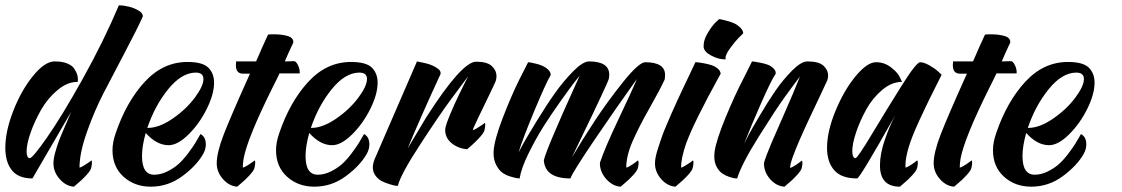

<svg xmlns="http://www.w3.org/2000/svg" viewBox="-77 -671 4221 722"><path d="M370 -651Q387 -651 407.5 -646Q428 -641 444.5 -631Q461 -621 460 -609Q439 -562 392.5 -474Q346 -386 312 -320Q278 -254 250 -175Q222 -96 222 -41Q222 -41 223 -41Q226 -41 237 -47.5Q248 -54 258 -61L267 -68Q271 -63 266 -40Q264 -30 247.5 -12Q231 6 216 18L201 31Q171 29 147.5 2.5Q124 -24 124 -57Q124 -74 131 -99Q138 -124 145 -142.5Q152 -161 168 -197.5Q184 -234 191 -251L45 0Q-8 0 -32.5 -31Q-57 -62 -57 -115Q-57 -178 -26.5 -255.5Q4 -333 48 -386.5Q92 -440 128 -440Q129 -440 130 -440Q157 -440 175.5 -432.5Q194 -425 202 -413Q210 -401 213 -391.5Q216 -382 216 -372L215 -363Q215 -363 214 -363Q176 -363 139 -332Q102 -301 77.5 -258Q53 -215 38 -172Q23 -129 23 -101Q23 -77 35 -76Q46 -77 100.5 -155Q155 -233 233.5 -373.5Q312 -514 370 -651Z M471 -171Q457 -122 457 -84Q457 -14 503 -14Q527 -14 551.5 -26Q576 -38 593.5 -53.5Q611 -69 629.5 -93.5Q648 -118 656.5 -132Q665 -146 677 -167Q697 -156 697 -128Q697 -110 687 -92Q662 -48 608.5 -8.5Q555 31 490 31Q429 31 387.5 -6.5Q346 -44 346 -106Q346 -136 358 -170Q398 -288 467 -363Q536 -438 628 -438Q685 -438 706.5 -416.5Q728 -395 728 -360Q728 -317 700.5 -261.5Q673 -206 632 -165.5Q591 -125 557 -125Q512 -125 471 -171ZM477 -190Q478 -190 479 -190Q521 -190 571.5 -224.5Q622 -259 655 -303Q688 -347 688 -374Q688 -398 659 -398Q659 -398 658 -398Q605 -397 555 -335Q505 -273 477 -190Z M953 -542Q983 -542 1005 -535.5Q1027 -529 1026 -511Q1019 -497 1009 -474.5Q999 -452 994 -440L1028 -441Q1028 -441 1029 -441Q1036 -441 1043.5 -426Q1051 -411 1050 -395H974Q967 -379 948 -342Q853 -151 839 -74Q836 -56 836 -41Q836 -41 837 -41Q840 -41 851 -47.5Q862 -54 871.5 -61Q881 -68 881 -68Q885 -63 880 -40Q878 -30 861.5 -12Q845 6 830 18L815 31Q785 29 761.5 2.5Q738 -24 738 -57Q738 -97 764 -164.5Q790 -232 863 -394Q859 -394 850.5 -394Q842 -394 835 -394L828 -395Q818 -398 814 -406Q810 -414 810 -425Q810 -429 811 -440H886Q910 -496 931 -541Q940 -542 953 -542Z M1086 -171Q1072 -122 1072 -84Q1072 -14 1118 -14Q1142 -14 1166.5 -26Q1191 -38 1208.5 -53.5Q1226 -69 1244.5 -93.5Q1263 -118 1271.5 -132Q1280 -146 1292 -167Q1312 -156 1312 -128Q1312 -110 1302 -92Q1277 -48 1223.5 -8.5Q1170 31 1105 31Q1044 31 1002.5 -6.5Q961 -44 961 -106Q961 -136 973 -170Q1013 -288 1082 -363Q1151 -438 1243 -438Q1300 -438 1321.5 -416.5Q1343 -395 1343 -360Q1343 -317 1315.5 -261.5Q1288 -206 1247 -165.5Q1206 -125 1172 -125Q1127 -125 1086 -171ZM1092 -190Q1093 -190 1094 -190Q1136 -190 1186.5 -224.5Q1237 -259 1270 -303Q1303 -347 1303 -374Q1303 -398 1274 -398Q1274 -398 1273 -398Q1220 -397 1170 -335Q1120 -273 1092 -190Z M1491 -440Q1495 -439 1501 -438Q1507 -437 1522 -433.5Q1537 -430 1548.5 -425Q1560 -420 1570 -412.5Q1580 -405 1580 -396Q1580 -393 1578 -389Q1504 -229 1456 -113Q1456 -113 1526 -230Q1659 -438 1713 -439Q1755 -439 1772.5 -422.5Q1790 -406 1790 -385Q1790 -375 1787 -366Q1784 -358 1762.5 -313.5Q1741 -269 1721 -227.5Q1701 -186 1701 -182Q1701 -182 1702 -182Q1705 -182 1716 -188.5Q1727 -195 1737 -202L1746 -209Q1750 -205 1745 -182Q1743 -172 1726.5 -154Q1710 -136 1695 -123L1680 -110Q1647 -112 1622 -132Q1597 -152 1597 -183Q1597 -190 1602 -205Q1607 -220 1614.5 -238Q1622 -256 1631 -276.5Q1640 -297 1649.5 -316Q1659 -335 1666.5 -350.5Q1674 -366 1679 -375.5Q1684 -385 1684 -385Q1657 -349 1616 -293.5Q1575 -238 1502 -126Q1429 -14 1419 28Q1415 28 1408.5 27Q1402 26 1386 21Q1370 16 1357.5 9.5Q1345 3 1335 -10.5Q1325 -24 1325 -41Q1325 -56 1332 -73Z M2138 -440Q2214 -440 2214 -390Q2214 -382 2212 -373Q2210 -366 2183 -308Q2156 -250 2120.5 -177Q2085 -104 2073 -78Q2110 -141 2158.5 -215Q2207 -289 2266 -362.5Q2325 -436 2349 -437Q2424 -437 2424 -389Q2424 -380 2422 -371Q2405 -334 2365 -263.5Q2325 -193 2301.5 -139Q2278 -85 2278 -41Q2278 -41 2279 -41Q2282 -41 2293 -47.5Q2304 -54 2313 -61L2322 -68Q2327 -63 2322 -40Q2320 -30 2303.5 -12Q2287 6 2272 18L2257 31Q2226 29 2202 1.5Q2178 -26 2179 -59Q2198 -116 2248.5 -222Q2299 -328 2318 -374Q2237 -261 2156.5 -142Q2076 -23 2068 0Q1973 0 1968 -68Q1973 -91 2007 -170.5Q2041 -250 2072 -318L2103 -387Q2095 -377 2081 -359Q2067 -341 2031 -290.5Q1995 -240 1966 -194Q1937 -148 1910 -93Q1883 -38 1877 0Q1873 0 1866.5 -1Q1860 -2 1843 -7Q1826 -12 1813 -21Q1800 -30 1789.5 -49.5Q1779 -69 1779 -95Q1779 -97 1779 -100Q1781 -143 1813.5 -227.5Q1846 -312 1877 -374L1909 -437Q1912 -437 1918 -436Q1924 -435 1938.5 -431.5Q1953 -428 1964 -423Q1975 -418 1984.5 -409Q1994 -400 1994 -389Q1977 -361 1933.5 -257Q1890 -153 1873 -98Q1880 -112 1893 -135Q1906 -158 1942 -217Q1978 -276 2010 -321Q2042 -366 2078.5 -403Q2115 -440 2138 -440Z M2538 -437Q2542 -437 2548 -436.5Q2554 -436 2570 -433Q2586 -430 2598.5 -426Q2611 -422 2621.5 -413.5Q2632 -405 2633 -394Q2531 -209 2503 -131Q2484 -76 2484 -41Q2484 -41 2485 -41Q2488 -41 2499 -47.5Q2510 -54 2520 -61L2529 -68Q2533 -63 2528 -40Q2526 -30 2509.5 -12Q2493 6 2478 18L2463 31Q2433 29 2409.5 2.5Q2386 -24 2386 -57Q2386 -68 2389 -82.5Q2392 -97 2398.5 -116.5Q2405 -136 2411 -154Q2417 -172 2428.5 -198.5Q2440 -225 2448 -244Q2456 -263 2470.5 -294Q2485 -325 2493 -342Q2501 -359 2516.5 -391.5Q2532 -424 2538 -437ZM2627 -599Q2631 -599 2637 -597.5Q2643 -596 2658.5 -592Q2674 -588 2685.5 -582.5Q2697 -577 2707 -567Q2717 -557 2718 -546Q2711 -539 2699.5 -527.5Q2688 -516 2669.5 -491Q2651 -466 2651 -452Q2651 -450 2652 -448Q2649 -448 2646 -448Q2625 -448 2598.5 -461.5Q2572 -475 2569 -493Q2569 -496 2569 -500Q2569 -521 2583.5 -545.5Q2598 -570 2612 -585Z M2959 -440Q3002 -440 3019.5 -424Q3037 -408 3037 -387Q3037 -377 3034 -369Q3024 -347 3002 -300.5Q2980 -254 2963.5 -219Q2947 -184 2930 -145Q2913 -106 2903.5 -79Q2894 -52 2894 -40Q2894 -40 2895 -40Q2898 -40 2909 -46.5Q2920 -53 2929 -60L2938 -67Q2943 -63 2938 -40Q2936 -30 2919.5 -12Q2903 6 2888 18L2873 31Q2842 29 2818.5 2Q2795 -25 2796 -59Q2804 -86 2823.5 -132Q2843 -178 2875 -250Q2907 -322 2931 -383Q2908 -353 2874 -306Q2840 -259 2775.5 -156Q2711 -53 2695 0Q2691 0 2685.5 -0.5Q2680 -1 2665 -6Q2650 -11 2638.5 -19Q2627 -27 2618 -43.5Q2609 -60 2609 -83Q2609 -91 2610 -100Q2616 -143 2651 -228Q2686 -313 2719 -376L2751 -440Q2755 -440 2761 -439Q2767 -438 2783 -435Q2799 -432 2810.5 -427.5Q2822 -423 2831.5 -414Q2841 -405 2840 -394Q2824 -371 2786 -285Q2748 -199 2721 -130Q2727 -143 2738 -163.5Q2749 -184 2780.5 -237.5Q2812 -291 2840.5 -332Q2869 -373 2902.5 -406.5Q2936 -440 2959 -440Z M3218 -437Q3248 -437 3272.5 -418.5Q3297 -400 3306 -382L3315 -363Q3315 -363 3314 -363Q3276 -363 3240 -332.5Q3204 -302 3180.5 -259.5Q3157 -217 3142.5 -174Q3128 -131 3128 -103Q3128 -77 3140 -76Q3148 -77 3202 -167Q3256 -257 3312.5 -347Q3369 -437 3383 -437Q3397 -437 3417.5 -425.5Q3438 -414 3451 -402L3464 -390Q3432 -326 3419 -300Q3406 -274 3378.5 -214.5Q3351 -155 3339.5 -115.5Q3328 -76 3328 -51Q3328 -46 3328 -42Q3328 -41 3329 -41Q3332 -41 3343 -47.5Q3354 -54 3363 -61L3372 -68Q3377 -63 3372 -40Q3370 -30 3353.5 -12Q3337 6 3322 18L3307 31Q3232 31 3232 -49Q3232 -92 3250 -144.5Q3268 -197 3289 -237Q3156 0 3146 0Q3087 0 3060 -31Q3033 -62 3033 -115Q3033 -177 3065 -254.5Q3097 -332 3140.5 -384.5Q3184 -437 3217 -437Q3218 -437 3218 -437Z M3649 -542Q3679 -542 3701 -535.5Q3723 -529 3722 -511Q3715 -497 3705 -474.5Q3695 -452 3690 -440L3724 -441Q3724 -441 3725 -441Q3732 -441 3739.5 -426Q3747 -411 3746 -395H3670Q3663 -379 3644 -342Q3549 -151 3535 -74Q3532 -56 3532 -41Q3532 -41 3533 -41Q3536 -41 3547 -47.5Q3558 -54 3567.5 -61Q3577 -68 3577 -68Q3581 -63 3576 -40Q3574 -30 3557.5 -12Q3541 6 3526 18L3511 31Q3481 29 3457.5 2.5Q3434 -24 3434 -57Q3434 -97 3460 -164.5Q3486 -232 3559 -394Q3555 -394 3546.5 -394Q3538 -394 3531 -394L3524 -395Q3514 -398 3510 -406Q3506 -414 3506 -425Q3506 -429 3507 -440H3582Q3606 -496 3627 -541Q3636 -542 3649 -542Z M3782 -171Q3768 -122 3768 -84Q3768 -14 3814 -14Q3838 -14 3862.5 -26Q3887 -38 3904.5 -53.5Q3922 -69 3940.5 -93.5Q3959 -118 3967.5 -132Q3976 -146 3988 -167Q4008 -156 4008 -128Q4008 -110 3998 -92Q3973 -48 3919.5 -8.5Q3866 31 3801 31Q3740 31 3698.5 -6.5Q3657 -44 3657 -106Q3657 -136 3669 -170Q3709 -288 3778 -363Q3847 -438 3939 -438Q3996 -438 4017.5 -416.5Q4039 -395 4039 -360Q4039 -317 4011.5 -261.5Q3984 -206 3943 -165.5Q3902 -125 3868 -125Q3823 -125 3782 -171ZM3788 -190Q3789 -190 3790 -190Q3832 -190 3882.5 -224.5Q3933 -259 3966 -303Q3999 -347 3999 -374Q3999 -398 3970 -398Q3970 -398 3969 -398Q3916 -397 3866 -335Q3816 -273 3788 -190Z"/></svg>

Font: Vervelle
Style: Script
Weight: 400
Monospace: yes
Designer: Nur Solikh
Foundry: Astageni Type
Version: Version 1.0